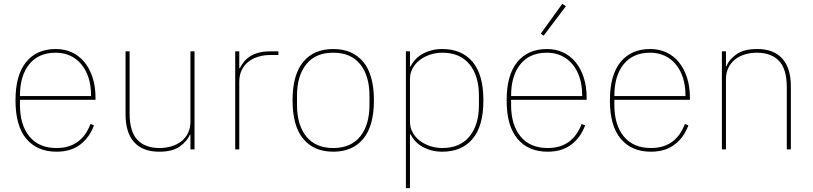

<svg xmlns="http://www.w3.org/2000/svg" viewBox="-20 -771 4197 991"><path d="M272 12Q172 12 116 -54.5Q60 -121 60 -253Q60 -384 115 -451Q170 -518 268 -518Q314 -518 351.5 -500.5Q389 -483 416 -450Q443 -417 458 -370.5Q473 -324 473 -266V-256H83V-229Q83 -126 132 -66.5Q181 -7 272 -7Q400 -7 447 -131L465 -124Q442 -61 393.5 -24.5Q345 12 272 12ZM268 -499Q179 -499 131 -439.5Q83 -380 83 -277V-275H450V-279Q450 -329 437 -369.5Q424 -410 400 -439Q376 -468 342.5 -483.5Q309 -499 268 -499Z M963 -76H960Q946 -42 908 -15Q870 12 802 12Q717 12 672.5 -37Q628 -86 628 -181V-506H649V-185Q649 -92 689 -49.5Q729 -7 804 -7Q835 -7 864 -15.5Q893 -24 915 -41Q937 -58 950 -83.5Q963 -109 963 -144V-506H984V0H963Z M1194 0V-506H1215V-419H1218Q1227 -437 1239.5 -452.5Q1252 -468 1270.5 -480Q1289 -492 1315 -499Q1341 -506 1376 -506H1417V-487H1373Q1342 -487 1313.5 -478.5Q1285 -470 1263 -453Q1241 -436 1228 -410Q1215 -384 1215 -349V0Z M1700 12Q1600 12 1545 -54.5Q1490 -121 1490 -253Q1490 -385 1545 -451.5Q1600 -518 1700 -518Q1800 -518 1855 -451.5Q1910 -385 1910 -253Q1910 -121 1855 -54.5Q1800 12 1700 12ZM1700 -7Q1791 -7 1839 -66.5Q1887 -126 1887 -229V-277Q1887 -380 1839 -439.5Q1791 -499 1700 -499Q1609 -499 1561 -439.5Q1513 -380 1513 -277V-229Q1513 -126 1561 -66.5Q1609 -7 1700 -7Z M2075 -506H2096V-428H2099Q2107 -444 2121 -460.5Q2135 -477 2155.5 -489.5Q2176 -502 2203 -510Q2230 -518 2263 -518Q2363 -518 2419 -452Q2475 -386 2475 -253Q2475 -120 2419 -54Q2363 12 2263 12Q2230 12 2203 4Q2176 -4 2155.5 -16.5Q2135 -29 2121 -45Q2107 -61 2099 -78H2096V200H2075ZM2263 -7Q2354 -7 2403 -66.5Q2452 -126 2452 -229V-277Q2452 -380 2403 -439.5Q2354 -499 2263 -499Q2230 -499 2200 -489Q2170 -479 2146.5 -461Q2123 -443 2109.5 -418Q2096 -393 2096 -363V-143Q2096 -113 2109.5 -88Q2123 -63 2146.5 -45Q2170 -27 2200 -17Q2230 -7 2263 -7Z M2807 12Q2707 12 2651 -54.5Q2595 -121 2595 -253Q2595 -384 2650 -451Q2705 -518 2803 -518Q2849 -518 2886.5 -500.5Q2924 -483 2951 -450Q2978 -417 2993 -370.5Q3008 -324 3008 -266V-256H2618V-229Q2618 -126 2667 -66.5Q2716 -7 2807 -7Q2935 -7 2982 -131L3000 -124Q2977 -61 2928.5 -24.5Q2880 12 2807 12ZM2803 -499Q2714 -499 2666 -439.5Q2618 -380 2618 -277V-275H2985V-279Q2985 -329 2972 -369.5Q2959 -410 2935 -439Q2911 -468 2877.5 -483.5Q2844 -499 2803 -499ZM2786 -587 2771 -597 2882 -751 2901 -739Z M3340 12Q3240 12 3184 -54.5Q3128 -121 3128 -253Q3128 -384 3183 -451Q3238 -518 3336 -518Q3382 -518 3419.5 -500.5Q3457 -483 3484 -450Q3511 -417 3526 -370.5Q3541 -324 3541 -266V-256H3151V-229Q3151 -126 3200 -66.5Q3249 -7 3340 -7Q3468 -7 3515 -131L3533 -124Q3510 -61 3461.5 -24.5Q3413 12 3340 12ZM3336 -499Q3247 -499 3199 -439.5Q3151 -380 3151 -277V-275H3518V-279Q3518 -329 3505 -369.5Q3492 -410 3468 -439Q3444 -468 3410.5 -483.5Q3377 -499 3336 -499Z M3706 0V-506H3727V-430H3730Q3743 -464 3781.5 -491Q3820 -518 3888 -518Q3973 -518 4017.5 -469Q4062 -420 4062 -325V0H4041V-321Q4041 -414 4001 -456.5Q3961 -499 3886 -499Q3855 -499 3826 -490.5Q3797 -482 3775 -465Q3753 -448 3740 -422Q3727 -396 3727 -362V0Z"/></svg>

Font: IBM Plex Sans Thai Thin
Style: Regular
Weight: 100
Designer: Mike Abbink, Paul van der Laan, Pieter van Rosmalen, Ben Mitchell, Mark Frömberg
Foundry: Bold Monday
Version: Version 1.1